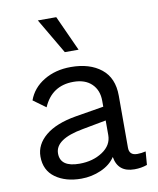

<svg xmlns="http://www.w3.org/2000/svg" viewBox="-85 -817 736 893"><g transform="rotate(-10 283.0 -370.0)"><path d="M318 -583H253L155 -750H242ZM503 -58Q523 -58 543 -63L538 0Q510 10 478 10Q400 10 388 -64Q365 -29 320.5 -9.5Q276 10 227 10Q153 10 105 -24.5Q57 -59 57 -124Q57 -181 107 -222.5Q157 -264 252 -280L385 -302V-330Q385 -380 354 -410Q323 -440 268 -440Q166 -440 125 -345L66 -388Q86 -444 140.5 -477Q195 -510 268 -510Q357 -510 411 -467Q465 -424 465 -340V-94Q465 -58 503 -58ZM231 -60Q294 -60 339.5 -90Q385 -120 385 -168V-237L273 -216Q140 -192 140 -124Q140 -60 231 -60Z"/></g></svg>

Font: Work Sans
Style: Regular
Weight: 400
Designer: Wei Huang
Foundry: Wei Huang
Version: Version 1.032;PS 001.032;hotconv 1.0.70;makeotf.lib2.5.58329